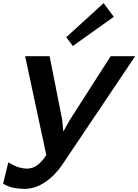

<svg xmlns="http://www.w3.org/2000/svg" viewBox="-59 -988 881 1223"><path d="M666 -881 405 -695 363 -751 601 -968ZM802 -630 337 62Q291 130 228 172.5Q165 215 96 215Q59 215 26 208Q-7 201 -39 182L-6 46Q34 70 61.5 78Q89 86 114 86Q127 86 141 82.5Q155 79 170 70Q185 61 201.5 44Q218 27 236 0L101 -630H257L337 -226L344 -153H346L387 -226L646 -630Z"/></svg>

Font: TypoPRO Sinkin Sans
Style: 600 SemiBold Italic
Weight: 600
Italic angle: -112°
Designer: Keith Bates
Foundry: K-Type
Version: Sinkin Sans (version 1.0)  by Keith Bates   •   © 2014   www